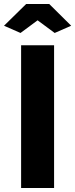

<svg xmlns="http://www.w3.org/2000/svg" viewBox="-37 -935 374 955"><path d="M150 -834 235 -771 317 -807 208 -915H93L-17 -807L65 -771ZM232 -710H68V0H232Z"/></svg>

Font: RT Raleway ExtraBold
Style: Regular
Weight: 400
Designer: Matt McInerney, Pablo Impallari, Rodrigo Fuenzalida — Edited by Milan Moffatt in April 2016
Foundry: Matt McInerney, Pablo Impallari, Rodrigo Fuenzalida — Edited by Milan Moffatt in April 2016
Version: Version 3.001